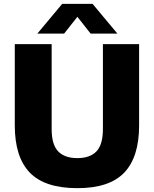

<svg xmlns="http://www.w3.org/2000/svg" viewBox="-20 -970 802 1000"><path d="M383 10Q213.5 10 135.2 -71Q57 -152 57 -316.5V-740H249V-298Q249 -217 282.8 -181.8Q316.5 -146.5 383 -146.5Q449 -146.5 482.5 -181.8Q516 -217 516 -298V-740H704.5V-316.5Q704.5 -152 627.2 -71Q550 10 383 10ZM174.5 -795 304 -950H462L591.5 -795H452L383 -882.5L314 -795Z"/></svg>

Font: Encode Sans XBd
Style: Regular
Weight: 800
Designer: Multiple Designers
Foundry: Impallari Type
Version: Version 3.002; ttfautohint (v1.8.3) -l 8 -r 50 -G 200 -x 14 